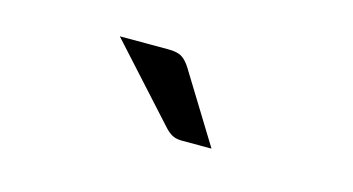

<svg xmlns="http://www.w3.org/2000/svg" viewBox="-34 -814 596 324"><g transform="rotate(15 264.0 -652.5)"><path d="M230 -724.5Q246.5 -724.5 254.5 -719.2Q262.5 -714 269.5 -702.5L344 -581.5H293Q282.5 -581.5 276 -584.8Q269.5 -588 262.5 -595.5L145.5 -724.5Z"/></g></svg>

Font: Lato
Style: Regular
Weight: 400
Designer: Lukasz Dziedzic with Adam Twardoch and Botio Nikoltchev
Foundry: tyPoland Lukasz Dziedzic
Version: Version 2.015; 2015-08-06; http://www.latofonts.com/